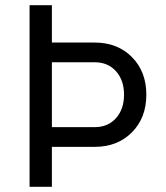

<svg xmlns="http://www.w3.org/2000/svg" viewBox="-20 -720 640 740"><path d="M180 -480V-230H345Q396 -230 427 -264.5Q458 -299 458 -355Q458 -411 427 -445.5Q396 -480 345 -480ZM180 0H94V-700H180V-556H345Q433 -556 488.5 -500Q544 -444 544 -355Q544 -266 488.5 -210Q433 -154 345 -154H180Z"/></svg>

Font: CommitMono
Style: 450Regular
Weight: 450
Designer: Eigil Nikolajsen
Foundry: Eigil Nikolajsen
Version: Version 1.002